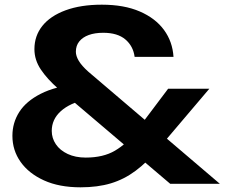

<svg xmlns="http://www.w3.org/2000/svg" viewBox="-20 -785 959 820"><path d="M721 -542H555Q549 -588 515.5 -616.5Q482 -645 421 -645Q385 -645 359 -635.5Q333 -626 318.5 -608Q304 -590 304 -564Q304 -546 316.5 -525Q329 -504 357 -479L919 0H707L229 -406Q182 -447 154.5 -488Q127 -529 127 -575Q127 -632 161 -674.5Q195 -717 260 -741Q325 -765 415 -765Q510 -765 577 -736Q644 -707 680.5 -657Q717 -607 721 -542ZM698 -406H874L655 -148Q608 -92 559 -55.5Q510 -19 453.5 -2Q397 15 324 15Q233 15 168 -14.5Q103 -44 68 -93.5Q33 -143 33 -205Q33 -261 62.5 -307Q92 -353 154 -384.5Q216 -416 313 -427L350 -361Q278 -345 239.5 -310Q201 -275 201 -226Q201 -195 218.5 -169Q236 -143 269 -127.5Q302 -112 346 -112Q421 -112 471 -141.5Q521 -171 558 -220Z"/></svg>

Font: Unbounded Medium
Style: Regular
Weight: 500
Designer: Luke Prowse, Jean-Baptiste Morizot, Fátima Lázaro, Florian Runge
Foundry: NaN
Version: Version 1.700